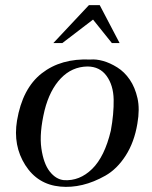

<svg xmlns="http://www.w3.org/2000/svg" viewBox="-20 -708 590 745"><path d="M513 -228Q501 -156 467.5 -104Q434 -52 389 -26.5Q344 -1 300 9.5Q256 20 214 16Q126 8 78 -67.5Q30 -143 46 -240Q67 -365 142 -423.5Q217 -482 330 -477H331Q353 -479 380 -471.5Q407 -464 435 -446.5Q463 -429 483.5 -399Q504 -369 513.5 -327Q523 -285 513 -228ZM410 -201Q422 -266 421 -321.5Q420 -377 393.5 -413.5Q367 -450 319 -450Q259 -449 216 -404Q173 -359 153 -280Q132 -192 140.5 -132.5Q149 -73 173 -42.5Q197 -12 228 -9Q289 -5 337.5 -52.5Q386 -100 410 -201ZM444 -541H414L341 -632L222 -541H187L325 -688H367Z"/></svg>

Font: GFS Artemisia
Style: Italic
Weight: 400
Italic angle: -12°
Designer: Takis Katsoulidis and George D. Matthiopoulos
Foundry: George Matthiopoulos and Takis Katsoulidis
Version: Version 1.0